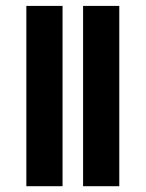

<svg xmlns="http://www.w3.org/2000/svg" viewBox="-20 -643 504 663"><path d="M71 0V-622.6H196V0ZM266.9 0V-622.6H391.9V0Z"/></svg>

Font: Playfair 144pt SemiCondensed ExtraBold
Style: Regular
Weight: 800
Width: 4
Designer: Claus Eggers Sørensen
Foundry: Claus Eggers Sørensen
Version: Version 2.203